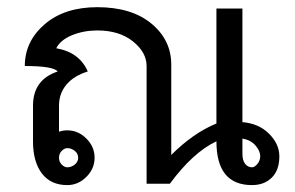

<svg xmlns="http://www.w3.org/2000/svg" viewBox="-20 -540 841 548"><path d="M671.9 -191.4Q718.8 -187.5 748 -158.2Q777.3 -128.9 777.3 -93.8Q777.3 -54.7 755.9 -33.2Q734.4 -11.7 699.2 -11.7Q597.7 -11.7 597.7 -136.7Q531.2 -105.5 464.8 -15.6H398.4V-351.6Q398.4 -390.6 359.4 -421.9Q320.3 -453.1 257.8 -453.1Q218.8 -453.1 185.5 -439.5Q152.3 -425.8 140.6 -402.3Q207 -390.6 230.5 -335.9Q191.4 -324.2 169.9 -298.8Q148.4 -273.4 148.4 -238.3V-164.1Q160.2 -168 171.9 -168Q203.1 -168 226.6 -144.5Q250 -121.1 250 -89.8Q250 -58.6 226.6 -35.2Q203.1 -11.7 171.9 -11.7Q125 -11.7 99.6 -44.9Q74.2 -78.1 74.2 -136.7V-238.3Q74.2 -312.5 144.5 -335.9Q132.8 -351.6 50.8 -351.6Q50.8 -421.9 107.4 -470.7Q164.1 -519.5 257.8 -519.5Q355.5 -519.5 412.1 -472.7Q468.8 -425.8 468.8 -355.5V-97.7Q531.2 -160.2 597.7 -187.5V-515.6H671.9ZM722.7 -93.8Q722.7 -109.4 709 -125Q695.3 -140.6 671.9 -144.5V-101.6Q671.9 -82 679.7 -72.3Q687.5 -62.5 699.2 -62.5Q707 -62.5 714.8 -72.3Q722.7 -82 722.7 -93.8ZM171.9 -62.5Q183.6 -62.5 193.4 -70.3Q203.1 -78.1 203.1 -89.8Q203.1 -101.6 193.4 -109.4Q183.6 -117.2 171.9 -117.2Q164.1 -117.2 156.2 -109.4Q148.4 -101.6 148.4 -89.8Q148.4 -78.1 156.2 -70.3Q164.1 -62.5 171.9 -62.5Z"/></svg>

Font: 和音 by 宁静之雨，公众号njzyshare
Style: Regular
Weight: 400
Designer: Steve Matteson
Foundry: Ascender Corporation
Version: Version 6.00;June 8, 2018;FontCreator 11.0.0.2388 32-bit